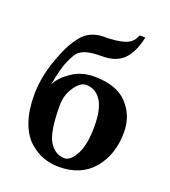

<svg xmlns="http://www.w3.org/2000/svg" viewBox="-131 -794 799 902"><g transform="rotate(20 268.5 -343.0)"><path d="M171.9 -261.2Q171.9 -128.4 200.9 -81.8Q230 -35.2 276.9 -35.2Q307.6 -35.2 333.3 -84Q358.9 -132.8 358.9 -223.1Q358.9 -311 331.1 -352.5Q303.2 -394 255.9 -394Q227.1 -394 199.5 -353.5Q171.9 -313 171.9 -261.2ZM278.8 -443.8Q390.6 -443.8 444.8 -386Q499 -328.1 499 -245.1Q499 -134.3 438 -61Q377 12.2 265.1 12.2Q224.1 12.2 187 -1.5Q149.9 -15.1 116 -45.7Q82 -76.2 62 -132.6Q42 -189 42 -267.1Q42 -371.1 90.8 -486.8Q104 -519 115 -538.6Q126 -558.1 145.5 -583.5Q165 -608.9 193.1 -621.8Q221.2 -634.8 255.9 -634.8Q323.7 -634.8 361.8 -647.9Q399.9 -661.1 412.1 -698.2H440.9Q423.8 -619.1 386.5 -582.5Q349.1 -545.9 282.2 -545.9Q229 -545.9 201.4 -537.4Q173.8 -528.8 161.4 -513.9Q148.9 -499 132.8 -462.9Q117.7 -432.1 100.1 -339.8Q119.1 -377.9 167 -410.9Q214.8 -443.8 278.8 -443.8Z"/></g></svg>

Font: Linux Biolinum O
Style: Bold
Weight: 700
Designer: Philipp H. Poll
Foundry: Philipp H. Poll
Version: Version 1.3.2